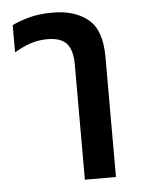

<svg xmlns="http://www.w3.org/2000/svg" viewBox="-45 -596 477 634"><g transform="rotate(-5 193.0 -279.5)"><path d="M211 0V-382Q211 -429 192 -451Q173 -473 128 -473Q97 -473 70 -463.5Q43 -454 18 -439V-529Q37 -539 71.5 -549Q106 -559 153 -559Q226 -559 270 -523Q314 -487 314 -399V0Z"/></g></svg>

Font: Noto Sans Thai SemCond Med
Style: Regular
Weight: 500
Width: 4
Designer: Monotype Design Team
Foundry: Monotype Imaging Inc.
Version: Version 2.002; ttfautohint (v1.8.4.7-5d5b)